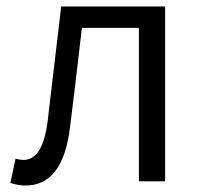

<svg xmlns="http://www.w3.org/2000/svg" viewBox="-20 -560 625 593"><path d="M12 5 28 -70Q42 -66 52 -66Q112 -66 127 -185L169 -540H490V0H409V-474H233Q211 -283 196 -165Q174 13 59 13Q36 13 12 5Z"/></svg>

Font: Source Han Sans CN Normal
Style: Regular
Weight: 350
Designer: Ryoko NISHIZUKA 西塚涼子 (kana, bopomofo & ideographs); Paul D. Hunt (Latin, Greek & Cyrillic); Sandoll Communications 산돌커뮤니
Foundry: Adobe
Version: Version 2.004;hotconv 1.0.118;makeotfexe 2.5.65603